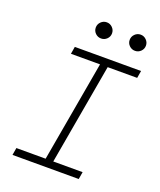

<svg xmlns="http://www.w3.org/2000/svg" viewBox="-159 -985 905 1084"><g transform="rotate(20 293.0 -443.0)"><path d="M48.3 0 55.7 -43.9H231.4L337.9 -649.4H163.1L170.4 -693.4H568.4L561 -649.4H383.8L277.3 -43.9H453.6L446.3 0ZM293 -788.6Q272.9 -788.6 258.5 -802.7Q244.1 -816.9 244.1 -836.9Q244.1 -856.9 258.5 -871.3Q272.9 -885.7 293 -885.7Q313 -885.7 327.4 -871.3Q341.8 -856.9 341.8 -836.9Q341.8 -816.9 327.4 -802.7Q313 -788.6 293 -788.6ZM496.6 -788.6Q476.6 -788.6 462.2 -802.7Q447.8 -816.9 447.8 -836.9Q447.8 -856.9 462.2 -871.3Q476.6 -885.7 496.6 -885.7Q516.6 -885.7 531 -871.3Q545.4 -856.9 545.4 -836.9Q545.4 -816.9 531 -802.7Q516.6 -788.6 496.6 -788.6Z"/></g></svg>

Font: CaskaydiaCove NF ExtraLight
Style: Italic
Weight: 200
Italic angle: -10°
Designer: Aaron Bell
Foundry: Saja Typeworks
Version: Version 2111.001; VTT 6.35;Nerd Fonts 3.2.1